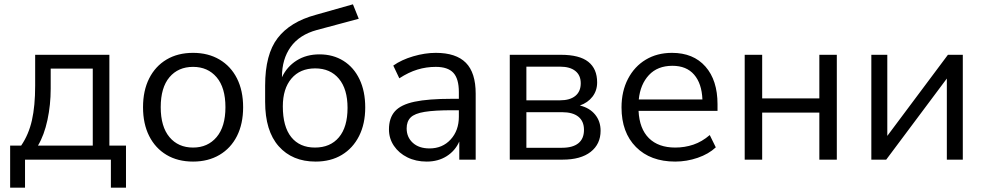

<svg xmlns="http://www.w3.org/2000/svg" viewBox="-20 -740 4563 890"><path d="M27 130V-65H78Q113 -116 128 -182.5Q143 -249 143 -343V-486H487V-65H564V130H494V0H96V130ZM156 -65H410V-422H215V-329Q215 -254 200 -184Q185 -114 156 -65Z M875 9Q804 9 752 -22Q700 -53 671.5 -109.5Q643 -166 643 -243Q643 -320 671.5 -376.5Q700 -433 752 -464Q804 -495 875 -495Q945 -495 997.5 -464Q1050 -433 1078.5 -376.5Q1107 -320 1107 -243Q1107 -166 1078.5 -109.5Q1050 -53 997.5 -22Q945 9 875 9ZM875 -56Q943 -56 984 -104.5Q1025 -153 1025 -243Q1025 -334 984 -382Q943 -430 875 -430Q806 -430 765.5 -382Q725 -334 725 -243Q725 -153 765.5 -104.5Q806 -56 875 -56Z M1443 9Q1335 9 1272 -62Q1209 -133 1209 -268V-343Q1209 -488 1267 -563.5Q1325 -639 1443 -671L1616 -720L1643 -653L1449 -601Q1368 -579 1327.5 -522.5Q1287 -466 1287 -384V-382Q1310 -431 1355 -459.5Q1400 -488 1461 -488Q1524 -488 1572 -458Q1620 -428 1646.5 -372.5Q1673 -317 1673 -242Q1673 -166 1644.5 -109.5Q1616 -53 1564.5 -22Q1513 9 1443 9ZM1440 -56Q1511 -56 1551 -103.5Q1591 -151 1591 -240Q1591 -327 1551 -375Q1511 -423 1441 -423Q1371 -423 1331 -376Q1291 -329 1291 -247Q1291 -153 1330 -104.5Q1369 -56 1440 -56Z M1958 9Q1908 9 1868.5 -10.5Q1829 -30 1806 -64Q1783 -98 1783 -140Q1783 -193 1810.5 -224Q1838 -255 1901.5 -268.5Q1965 -282 2075 -282H2107V-313Q2107 -375 2081.5 -402.5Q2056 -430 2000 -430Q1956 -430 1915 -417.5Q1874 -405 1831 -377L1803 -436Q1841 -463 1895.5 -479Q1950 -495 2000 -495Q2094 -495 2139.5 -449Q2185 -403 2185 -306V0H2109V-84Q2090 -41 2050.5 -16Q2011 9 1958 9ZM1971 -52Q2031 -52 2069 -93.5Q2107 -135 2107 -199V-229H2076Q1995 -229 1948.5 -221.5Q1902 -214 1883.5 -195.5Q1865 -177 1865 -145Q1865 -104 1893.5 -78Q1922 -52 1971 -52Z M2343 0V-486H2580Q2666 -486 2707 -453.5Q2748 -421 2748 -358Q2748 -320 2726.5 -292Q2705 -264 2668 -251Q2713 -240 2738.5 -209Q2764 -178 2764 -134Q2764 -72 2718 -36Q2672 0 2588 0ZM2420 -275H2576Q2622 -275 2647 -295.5Q2672 -316 2672 -354Q2672 -391 2647 -411Q2622 -431 2576 -431H2420ZM2420 -55H2585Q2635 -55 2661 -76Q2687 -97 2687 -138Q2687 -178 2661 -199Q2635 -220 2585 -220H2420Z M3110 9Q2995 9 2928 -58.5Q2861 -126 2861 -242Q2861 -317 2891 -374.5Q2921 -432 2973.5 -463.5Q3026 -495 3095 -495Q3194 -495 3250 -431.5Q3306 -368 3306 -257V-226H2940Q2944 -143 2988 -99.5Q3032 -56 3110 -56Q3154 -56 3194 -69.5Q3234 -83 3270 -114L3298 -57Q3265 -26 3214 -8.5Q3163 9 3110 9ZM3097 -435Q3028 -435 2988 -392Q2948 -349 2941 -279H3236Q3233 -353 3197.5 -394Q3162 -435 3097 -435Z M3432 0V-486H3513V-284H3778V-486H3859V0H3778V-218H3513V0Z M4019 0V-486H4093V-110L4374 -486H4443V0H4369V-376L4088 0Z"/></svg>

Font: Nunito Sans
Style: Regular
Weight: 400
Designer: Vernon Adams
Foundry: Vernon Adams
Version: Version 3.101; ttfautohint (v1.8.4.7-5d5b);gftools[0.9.27]